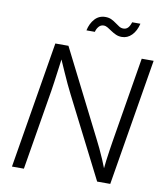

<svg xmlns="http://www.w3.org/2000/svg" viewBox="-98 -1005 939 1085"><g transform="rotate(10 371.5 -462.0)"><path d="M44.9 0 165.5 -727.5H240.7L491.2 -231.4Q501 -212.9 513.2 -186.8Q525.4 -160.6 539.1 -129.4Q552.7 -98.1 565.4 -64.5L556.6 -60.5Q559.6 -93.3 563.7 -126.2Q567.9 -159.2 572.5 -188.7Q577.1 -218.3 580.6 -240.7L661.1 -727.5H729.5L608.9 0H533.7L299.3 -461.4Q287.1 -485.4 273.7 -513.7Q260.3 -542 244.4 -578.4Q228.5 -614.7 207.5 -662.1L218.3 -667.5Q211.9 -620.1 206.8 -581.5Q201.7 -543 197.5 -513.2Q193.4 -483.4 189.9 -461.9L113.3 0ZM528.3 -829.1Q509.8 -829.1 494.4 -835.9Q479 -842.8 465.8 -851.8Q452.6 -860.8 440.9 -867.9Q429.2 -875 417.5 -875Q400.4 -875 389.2 -861.8Q377.9 -848.6 374 -831.1H325.7Q334.5 -872.1 358.4 -898.2Q382.3 -924.3 418.5 -924.3Q439 -924.3 453.9 -917Q468.8 -909.7 481 -900.6Q493.2 -891.6 504.4 -884.5Q515.6 -877.4 528.8 -877.4Q544.4 -877.4 554.7 -887.7Q564.9 -897.9 572.3 -920.9H619.6Q609.4 -878.4 585.2 -853.8Q561 -829.1 528.3 -829.1Z"/></g></svg>

Font: Inter 20pt Light
Style: Italic
Weight: 300
Italic angle: -9.3988°
Version: Version 4.001;git-66647c0bb